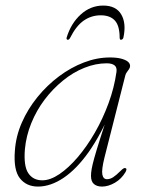

<svg xmlns="http://www.w3.org/2000/svg" viewBox="-20 -663 533 690"><path d="M355.5 -97Q344.5 -52.5 347.8 -35.8Q351 -19 364.5 -19Q375.5 -19 386.5 -26Q397.5 -33 414 -49.5Q420 -55.5 424 -57.8Q428 -60 431.5 -58.5Q435 -57 434.2 -53Q433.5 -49 431 -44.5Q416.5 -20 392.8 -6.2Q369 7.5 346.5 7.5Q328.5 7.5 317.8 -1.5Q307 -10.5 307 -31Q307 -42 309.5 -56.2Q312 -70.5 319 -95.8Q326 -121 339.5 -163.5Q353 -206 374.5 -272.5L381 -270.5Q343.5 -180.5 299.8 -118.2Q256 -56 209 -24.2Q162 7.5 116.5 7.5Q75 7.5 51.5 -22.2Q28 -52 33.5 -121.5Q37 -173.5 58.5 -222.5Q80 -271.5 114.5 -314Q149 -356.5 191.8 -388.5Q234.5 -420.5 281.5 -438.5Q328.5 -456.5 375 -456.5Q398.5 -456.5 414.5 -452.5Q430.5 -448.5 439 -441.8Q447.5 -435 447.5 -426Q447.5 -420.5 444 -415Q440.5 -409.5 436.2 -404Q432 -398.5 430.5 -392.5ZM69.5 -127Q64.5 -66 81.8 -40.5Q99 -15 132 -15Q160.5 -15 193.5 -37.2Q226.5 -59.5 259.5 -98.2Q292.5 -137 321 -186.5Q349.5 -236 370 -291.8Q390.5 -347.5 398.5 -404Q401 -421 391.5 -428.2Q382 -435.5 363.5 -435.5Q323.5 -435.5 283 -419.2Q242.5 -403 206 -373.2Q169.5 -343.5 140.2 -304.8Q111 -266 92.5 -220.5Q74 -175 69.5 -127ZM342 -608Q308.5 -608 281.2 -589.2Q254 -570.5 232 -527Q228.5 -520 223.5 -520Q221.5 -520 220 -522Q218.5 -524 219.5 -528Q235 -579 270.2 -611Q305.5 -643 351 -643Q397 -643 415.8 -611Q434.5 -579 423.5 -528Q422.5 -524 419.8 -522Q417 -520 414.5 -520Q410.5 -520 410 -527Q410 -570.5 392.8 -589.2Q375.5 -608 342 -608Z"/></svg>

Font: Fraunces Thin
Style: Italic
Weight: 250
Italic angle: -16°
Version: Version 1.000;[b76b70a41]